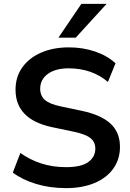

<svg xmlns="http://www.w3.org/2000/svg" viewBox="-20 -959 671 989"><path d="M320 10Q237 10 166 -11.5Q95 -33 46 -70L85 -171Q134 -136 192.5 -117Q251 -98 320 -98Q399 -98 435 -124.5Q471 -151 471 -193Q471 -228 445.5 -248Q420 -268 358 -281L248 -304Q60 -344 60 -497Q60 -563 95 -612Q130 -661 192 -688Q254 -715 335 -715Q407 -715 470 -693.5Q533 -672 575 -633L536 -537Q453 -607 334 -607Q265 -607 226 -578Q187 -549 187 -502Q187 -466 211 -444.5Q235 -423 293 -411L402 -388Q501 -367 549.5 -322Q598 -277 598 -202Q598 -139 564 -91Q530 -43 467.5 -16.5Q405 10 320 10ZM281 -765 399 -939H529L370 -765Z"/></svg>

Font: Nunito Sans
Style: Bold
Weight: 700
Designer: Vernon Adams
Foundry: Vernon Adams
Version: Version 3.101; ttfautohint (v1.8.4.7-5d5b);gftools[0.9.27]